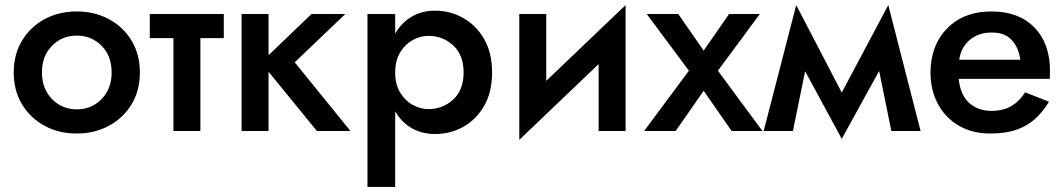

<svg xmlns="http://www.w3.org/2000/svg" viewBox="-20 -515 4184 755"><path d="M34 -230Q34 -301 66.5 -355Q99 -409 155 -439.5Q211 -470 282 -470Q352 -470 408.5 -439.5Q465 -409 497.5 -355Q530 -301 530 -230Q530 -159 497.5 -105Q465 -51 408.5 -20.5Q352 10 282 10Q211 10 155 -20.5Q99 -51 66.5 -105Q34 -159 34 -230ZM145 -230Q145 -166 184.5 -125.5Q224 -85 282 -85Q340 -85 379.5 -125.5Q419 -166 419 -230Q419 -295 379.5 -335Q340 -375 282 -375Q224 -375 184.5 -335Q145 -295 145 -230Z M569 -460H860V-365H768V0H662V-365H569Z M930 -460H1036V-298L1205 -460H1338L1139 -270L1358 0H1226L1036 -233V0H930Z M1534 220H1425V-460H1534V-383Q1559 -426 1599 -449.5Q1639 -473 1691 -473Q1751 -473 1802 -444Q1853 -415 1884 -361Q1915 -307 1915 -230Q1915 -153 1884 -99Q1853 -45 1802 -16.5Q1751 12 1691 12Q1639 12 1599 -11Q1559 -34 1534 -77ZM1803 -230Q1803 -299 1762 -336.5Q1721 -374 1665 -374Q1633 -374 1603 -357.5Q1573 -341 1553.5 -309Q1534 -277 1534 -230Q1534 -183 1553.5 -151Q1573 -119 1603 -102.5Q1633 -86 1665 -86Q1721 -86 1762 -123.5Q1803 -161 1803 -230Z M2128 -460V-197L2440 -495V0H2334V-263L2022 35V-460Z M2847 -460H2968L2803 -237L2978 0H2857L2747 -158L2637 0H2513L2689 -237L2523 -460H2647L2747 -316Z M2983 0 3111 -495 3290 -151 3473 -495 3600 0H3485L3437 -236L3290 31L3146 -235L3098 0Z M4105 -115Q4082 -77 4052 -49Q4022 -21 3979 -5.5Q3936 10 3874 10Q3803 10 3750 -21Q3697 -52 3668 -106.5Q3639 -161 3639 -230Q3639 -243 3640 -255Q3641 -267 3643 -279Q3657 -364 3719 -417Q3781 -470 3879 -470Q3986 -470 4047.5 -407Q4109 -344 4109 -235Q4109 -229 4108.5 -221Q4108 -213 4108 -205H3750Q3756 -142 3791 -110.5Q3826 -79 3879 -79Q3926 -79 3958.5 -99Q3991 -119 4011 -152ZM3878 -387Q3829 -387 3794 -358.5Q3759 -330 3752 -280H3992Q3986 -328 3958 -358Q3930 -388 3878 -387Z"/></svg>

Font: Jost* Medium
Style: Regular
Weight: 500
Version: Version 3.7